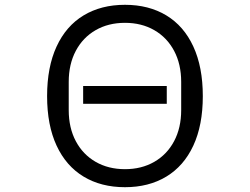

<svg xmlns="http://www.w3.org/2000/svg" viewBox="-20 -766 1040 799"><path d="M176 -366Q176 -487 215.5 -572.5Q255 -658 328 -702Q401 -746 500 -746Q599 -746 672 -702Q745 -658 784.5 -572.5Q824 -487 824 -366Q824 -245 784.5 -160Q745 -75 672 -31Q599 13 500 13Q401 13 328 -31Q255 -75 215.5 -160Q176 -245 176 -366ZM734 -308V-425Q734 -499 704.5 -554.5Q675 -610 622 -640.5Q569 -671 500 -671Q431 -671 378 -640.5Q325 -610 295.5 -554.5Q266 -499 266 -425V-308Q266 -234 295.5 -178.5Q325 -123 378 -92.5Q431 -62 500 -62Q569 -62 622 -92.5Q675 -123 704.5 -178.5Q734 -234 734 -308ZM674 -334H326V-408H674Z"/></svg>

Font: IBM Plex Sans JP
Style: Regular
Weight: 400
Designer: Mike Abbink; Paul van der Laan; Pieter van Rosmalen; Wujin Sim; Yejin Wi; Jinhee Kim; Boomi Park; Yona Kim; Kichan Ma
Foundry: Sandoll Inc.
Version: Version 1.000